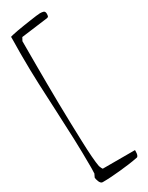

<svg xmlns="http://www.w3.org/2000/svg" viewBox="-266 -978 870 1128"><g transform="rotate(-30 169.5 -414.0)"><path d="M34.2 62.5Q34.2 61.5 36.1 58.1Q38.1 54.7 39.6 50.8Q41 46.9 43 43.5Q44.9 40 44.9 40V33.2Q44.9 28.3 45.4 21Q45.9 13.7 45.9 4.9V-5.9Q45.9 -101.6 42.5 -197.3Q39.1 -293 34.2 -388.7Q29.3 -484.4 25.4 -579.6Q21.5 -674.8 21.5 -770.5V-795.9Q21.5 -814.5 22 -835.4Q22.5 -856.4 22.5 -874V-900.4Q24.4 -901.4 38.6 -904.8Q52.7 -908.2 74.2 -912.1Q95.7 -916 121.1 -919.9Q146.5 -923.8 169.9 -927.2Q193.4 -930.7 211.9 -933.1Q230.5 -935.5 238.3 -935.5Q252.9 -935.5 262.7 -932.1Q272.5 -928.7 272.5 -911.1Q272.5 -905.3 271 -898.4Q269.5 -891.6 259.8 -889.6L79.1 -866.2L67.4 -844.7V-680.7Q67.4 -625 67.9 -558.6Q68.4 -492.2 69.3 -422.9Q70.3 -353.5 72.3 -285.6Q74.2 -217.8 76.2 -159.2Q78.1 -100.6 81.5 -54.7Q85 -8.8 89.8 15.6Q91.8 22.5 96.2 31.2Q100.6 40 101.6 40H320.3V47.9Q320.3 54.7 319.3 62.5Q318.4 70.3 314.9 77.1Q311.5 84 304.7 84Q277.3 89.8 246.1 93.8Q214.8 97.7 183.6 101.1Q152.3 104.5 121.1 106.4Q89.8 108.4 61.5 108.4Q54.7 108.4 49.3 102.5Q43.9 96.7 41 88.9Q38.1 81.1 36.1 73.7Q34.2 66.4 34.2 62.5Z"/></g></svg>

Font: Waiting for the Sunrise
Style: Regular
Weight: 300
Version: Version 1.001 2001